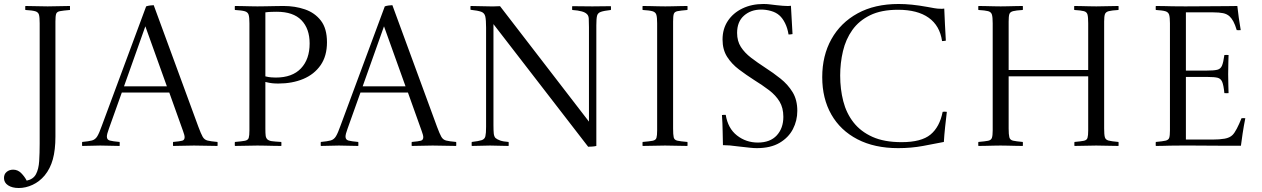

<svg xmlns="http://www.w3.org/2000/svg" viewBox="-39 -731 6331 963"><path d="M55 212Q22 212 1.5 198.5Q-19 185 -19 162Q-19 142 -5.5 131Q8 120 27 120Q50 120 67 137Q84 154 95 175Q128 168 141.5 142.5Q155 117 157.5 77Q160 37 160 -11V-614Q160 -644 156.5 -657Q153 -670 138 -674.5Q123 -679 88 -681Q87 -691 88 -701Q109 -701 143.5 -700Q178 -699 200 -699Q223 -699 256 -700Q289 -701 312 -701V-681Q277 -678 261.5 -675Q246 -672 242.5 -661Q239 -650 239 -623V-46Q239 21 226 68Q213 115 185 149Q159 180 124.5 196Q90 212 55 212Z M373 1Q372 -9 373 -19Q406 -22 422.5 -26.5Q439 -31 449 -47.5Q459 -64 472 -101L694 -699Q702 -702 713.5 -703.5Q725 -705 732 -705L956 -95Q969 -60 977.5 -45Q986 -30 1002 -26Q1018 -22 1052 -19Q1053 -9 1052 1Q1026 1 993.5 0Q961 -1 934 -1Q906 -1 881.5 0Q857 1 829 1Q828 -9 829 -19Q864 -22 875.5 -25.5Q887 -29 887 -43Q887 -48 885 -55.5Q883 -63 879 -74L810 -267H572L507 -85Q497 -58 497 -46Q497 -30 512 -26Q527 -22 561 -19Q562 -9 561 1Q536 1 512.5 0Q489 -1 464 -1Q444 -1 419.5 0Q395 1 373 1ZM583 -298H798L690 -599Z M1357 -312Q1340 -312 1326 -313.5Q1312 -315 1292 -320V-86Q1292 -62 1293.5 -50.5Q1295 -39 1302 -32Q1310 -25 1324 -23Q1338 -21 1372 -19Q1373 -9 1372 1Q1356 1 1333 0.5Q1310 0 1288 -0.5Q1266 -1 1252 -1Q1230 -1 1196 0Q1162 1 1139 1Q1138 -9 1139 -19Q1174 -22 1189.5 -25Q1205 -28 1208.5 -39.5Q1212 -51 1212 -77V-614Q1212 -644 1208 -657Q1204 -670 1189 -674.5Q1174 -679 1139 -681Q1138 -691 1139 -701Q1154 -701 1175.5 -700.5Q1197 -700 1218 -699.5Q1239 -699 1252 -699Q1266 -699 1292 -699.5Q1318 -700 1344.5 -700.5Q1371 -701 1383 -701Q1441 -701 1490.5 -684Q1540 -667 1570.5 -627.5Q1601 -588 1601 -519Q1601 -450 1569 -404Q1537 -358 1482 -335Q1427 -312 1357 -312ZM1292 -348Q1308 -344 1321.5 -343Q1335 -342 1344 -342Q1427 -342 1470.5 -388Q1514 -434 1514 -513Q1514 -587 1473 -629.5Q1432 -672 1349 -672Q1338 -672 1322 -671.5Q1306 -671 1292 -669Z M1570 1Q1569 -9 1570 -19Q1603 -22 1619.5 -26.5Q1636 -31 1646 -47.5Q1656 -64 1669 -101L1891 -699Q1899 -702 1910.5 -703.5Q1922 -705 1929 -705L2153 -95Q2166 -60 2174.5 -45Q2183 -30 2199 -26Q2215 -22 2249 -19Q2250 -9 2249 1Q2223 1 2190.5 0Q2158 -1 2131 -1Q2103 -1 2078.5 0Q2054 1 2026 1Q2025 -9 2026 -19Q2061 -22 2072.5 -25.5Q2084 -29 2084 -43Q2084 -48 2082 -55.5Q2080 -63 2076 -74L2007 -267H1769L1704 -85Q1694 -58 1694 -46Q1694 -30 1709 -26Q1724 -22 1758 -19Q1759 -9 1758 1Q1733 1 1709.5 0Q1686 -1 1661 -1Q1641 -1 1616.5 0Q1592 1 1570 1ZM1780 -298H1995L1887 -599Z M2911 5 2436 -610V-104Q2436 -76 2437.5 -61.5Q2439 -47 2446 -39Q2454 -32 2469 -26.5Q2484 -21 2512 -19Q2513 -9 2512 1Q2490 1 2463.5 0Q2437 -1 2419 -1Q2401 -1 2374.5 0Q2348 1 2327 1Q2326 -9 2327 -19Q2362 -23 2377 -28Q2392 -33 2395.5 -47.5Q2399 -62 2399 -95V-592Q2399 -631 2395 -648.5Q2391 -666 2374.5 -672Q2358 -678 2321 -682Q2320 -691 2321 -701Q2344 -701 2369.5 -700Q2395 -699 2420 -699Q2423 -699 2439.5 -699Q2456 -699 2469 -700L2915 -121V-595Q2915 -622 2914 -637.5Q2913 -653 2905 -660Q2890 -677 2831 -681Q2830 -691 2831 -700Q2852 -700 2883 -699.5Q2914 -699 2932 -699Q2950 -699 2976.5 -699.5Q3003 -700 3025 -700Q3026 -691 3025 -681Q2990 -677 2974.5 -671.5Q2959 -666 2955.5 -651.5Q2952 -637 2952 -604V1Q2945 3 2932.5 4Q2920 5 2911 5Z M3337 -623V-86Q3337 -56 3340 -42.5Q3343 -29 3358 -25.5Q3373 -22 3409 -19Q3410 -9 3409 1Q3387 1 3352 0Q3317 -1 3297 -1Q3275 -1 3241 0Q3207 1 3184 1Q3183 -9 3184 -19Q3219 -22 3234.5 -25Q3250 -28 3253.5 -39.5Q3257 -51 3257 -77V-614Q3257 -644 3253 -657Q3249 -670 3234 -674.5Q3219 -679 3184 -681Q3183 -691 3184 -701Q3199 -701 3220.5 -700.5Q3242 -700 3263 -699.5Q3284 -699 3298 -699Q3312 -699 3332.5 -699.5Q3353 -700 3374 -700.5Q3395 -701 3409 -701Q3410 -691 3409 -681Q3374 -678 3359 -675Q3344 -672 3340.5 -661Q3337 -650 3337 -623Z M3587 -3Q3586 -35 3585.5 -73.5Q3585 -112 3582 -154Q3587 -155 3591.5 -155Q3596 -155 3601 -155Q3612 -87 3657.5 -51.5Q3703 -16 3762 -16Q3824 -16 3857 -52Q3890 -88 3890 -145Q3890 -190 3871 -221.5Q3852 -253 3818.5 -278.5Q3785 -304 3743 -330Q3704 -355 3667.5 -382.5Q3631 -410 3608 -446Q3585 -482 3585 -533Q3585 -586 3611.5 -626Q3638 -666 3684.5 -688.5Q3731 -711 3790 -711Q3808 -711 3822.5 -709Q3837 -707 3856 -705Q3875 -703 3887 -702Q3899 -701 3909 -701Q3911 -701 3916 -701Q3921 -701 3928 -702L3936 -560Q3930 -559 3925.5 -558.5Q3921 -558 3916 -558Q3911 -590 3898.5 -615Q3886 -640 3870 -654Q3853 -669 3828 -676Q3803 -683 3779 -683Q3727 -683 3692.5 -652.5Q3658 -622 3658 -566Q3658 -525 3677 -495.5Q3696 -466 3728 -441.5Q3760 -417 3800 -391Q3839 -366 3876 -336.5Q3913 -307 3936.5 -268.5Q3960 -230 3960 -175Q3960 -126 3938 -83.5Q3916 -41 3871 -14.5Q3826 12 3757 12Q3742 12 3723.5 10Q3705 8 3669 4Q3639 0 3621.5 -1.5Q3604 -3 3587 -3Z M4710 -170Q4706 -138 4701.5 -95.5Q4697 -53 4695 -19Q4650 -10 4590.5 1Q4531 12 4466 12Q4347 12 4261.5 -32.5Q4176 -77 4130.5 -157Q4085 -237 4085 -344Q4085 -452 4131 -534.5Q4177 -617 4262.5 -664Q4348 -711 4468 -711Q4500 -711 4535 -707.5Q4570 -704 4614 -696Q4631 -693 4647 -690Q4663 -687 4681 -687Q4684 -687 4687.5 -687Q4691 -687 4697 -688Q4698 -656 4700.5 -610Q4703 -564 4705 -527Q4699 -526 4695 -525.5Q4691 -525 4686 -525Q4675 -602 4619 -642Q4563 -682 4465 -682Q4381 -682 4325 -654.5Q4269 -627 4236 -580.5Q4203 -534 4189 -474.5Q4175 -415 4175 -352Q4175 -284 4190.5 -223.5Q4206 -163 4242 -117Q4278 -71 4337 -44.5Q4396 -18 4483 -18Q4582 -18 4628 -56Q4674 -94 4689 -170Q4691 -170 4693.5 -170.5Q4696 -171 4699 -171Q4701 -171 4704 -170.5Q4707 -170 4710 -170Z M4868 1Q4867 -9 4868 -19Q4902 -22 4917 -25Q4932 -28 4936 -39.5Q4940 -51 4940 -77V-614Q4940 -645 4936 -658Q4932 -671 4917 -675Q4902 -679 4868 -681Q4867 -691 4868 -701Q4883 -701 4904 -700.5Q4925 -700 4946 -699.5Q4967 -699 4980 -699Q4993 -699 5014 -699.5Q5035 -700 5056.5 -700.5Q5078 -701 5091 -701Q5092 -691 5091 -681Q5057 -679 5042 -675Q5027 -671 5023.5 -660Q5020 -649 5020 -623V-380H5419V-614Q5419 -645 5415.5 -658Q5412 -671 5397.5 -675Q5383 -679 5349 -681Q5348 -691 5349 -701Q5363 -701 5383.5 -700.5Q5404 -700 5425.5 -699.5Q5447 -699 5460 -699Q5481 -699 5515 -700Q5549 -701 5571 -701Q5572 -691 5571 -681Q5537 -679 5522 -675Q5507 -671 5503 -660Q5499 -649 5499 -623V-86Q5499 -56 5502.5 -43Q5506 -30 5521 -26Q5536 -22 5571 -19Q5572 -9 5571 1Q5549 1 5514 0Q5479 -1 5459 -1Q5439 -1 5405.5 0Q5372 1 5350 1Q5349 -9 5350 -19Q5383 -22 5397.5 -25Q5412 -28 5415.5 -39.5Q5419 -51 5419 -77V-348H5020V-86Q5020 -56 5023.5 -42.5Q5027 -29 5042 -25.5Q5057 -22 5091 -19Q5092 -9 5091 1Q5077 1 5055.5 0.5Q5034 0 5013.5 -0.5Q4993 -1 4979 -1Q4966 -1 4945 -0.5Q4924 0 4903.5 0.5Q4883 1 4868 1Z M5758 1Q5757 -9 5758 -19Q5792 -22 5807 -25.5Q5822 -29 5825.5 -40Q5829 -51 5829 -77V-614Q5829 -644 5825 -657Q5821 -670 5806.5 -674.5Q5792 -679 5758 -681Q5757 -691 5758 -701Q5783 -701 5800.5 -700.5Q5818 -700 5841.5 -699.5Q5865 -699 5906 -699Q5949 -699 5993 -699.5Q6037 -700 6075 -700Q6113 -700 6138 -700.5Q6163 -701 6167 -701Q6173 -644 6184 -580Q6173 -579 6164 -580Q6156 -607 6147 -623.5Q6138 -640 6128 -649Q6115 -661 6095.5 -665Q6076 -669 6047 -669H5909V-377H6014Q6049 -377 6066 -381Q6083 -385 6090 -401.5Q6097 -418 6102 -455Q6113 -456 6123 -455Q6123 -448 6122 -420.5Q6121 -393 6121 -359Q6121 -328 6122 -300.5Q6123 -273 6123 -264Q6114 -263 6102 -264Q6098 -304 6091 -320.5Q6084 -337 6068 -341Q6052 -345 6020 -345H5909V-31H6042Q6078 -31 6103.5 -35.5Q6129 -40 6143 -54Q6153 -64 6164.5 -86Q6176 -108 6188 -138Q6197 -139 6207 -138Q6199 -98 6193.5 -61Q6188 -24 6185 0Q6152 0 6109 0Q6066 0 6022 -0.5Q5978 -1 5942 -1Q5906 -1 5887 -1Q5853 -1 5831.5 -0.5Q5810 0 5794 0.5Q5778 1 5758 1Z"/></svg>

Font: Castoro Titling
Style: Regular
Weight: 400
Version: Version 2.04